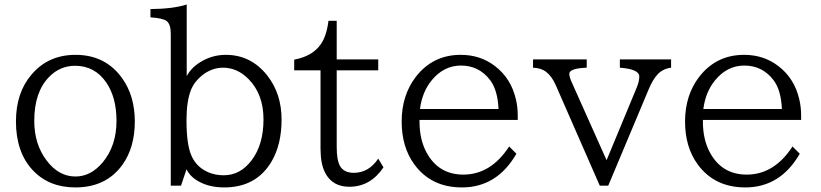

<svg xmlns="http://www.w3.org/2000/svg" viewBox="-20 -800 3590 840"><path d="M310.5 -560.1Q441.4 -560.1 514.6 -457.5Q569.8 -380.4 569.8 -268.6Q569.8 -154.8 515.6 -79.1Q444.3 20 309.6 20Q193.8 20 123 -55.7Q49.8 -134.3 49.8 -268.6Q49.8 -394.5 118.2 -474.1Q191.4 -560.1 310.5 -560.1ZM308.6 -512.2Q242.2 -512.2 194.8 -463.4Q129.9 -397.5 129.9 -271Q129.9 -168.9 184.1 -97.7Q236.8 -27.8 310.1 -27.8Q377 -27.8 428.7 -88.9Q489.7 -161.6 489.7 -271.5Q489.7 -373 445.3 -438.5Q395 -512.2 308.6 -512.2Z M727.1 12.2V-652.8Q727.1 -694.3 709 -708Q692.4 -720.7 638.2 -724.1V-760.3Q737.8 -761.2 796.9 -780.3V-466.8Q816.4 -503.4 855 -527.3Q906.7 -560.1 967.8 -560.1Q1078.6 -560.1 1150.4 -468.3Q1211.9 -388.7 1211.9 -276.9Q1211.9 -168 1168 -93.3Q1101.1 20 960.9 20Q887.2 20 836.9 -13.7Q810.1 -31.2 795.9 -59.1L772 12.2ZM955.6 -503.9Q905.8 -503.9 862.3 -468.8Q829.1 -441.4 814.9 -404.8Q795.9 -356 795.9 -273.4Q795.9 -167.5 817.9 -118.2Q840.3 -67.4 893.6 -45.4Q923.3 -33.2 959 -33.2Q1031.7 -33.2 1081.1 -99.1Q1132.8 -167.5 1132.8 -277.8Q1132.8 -387.7 1067.4 -454.1Q1018.1 -503.9 955.6 -503.9Z M1267.1 -492.2V-539.1Q1346.2 -553.7 1382.8 -605.5Q1409.2 -643.1 1417 -709H1453.1V-540H1634.8V-492.2H1453.1V-157.2Q1453.1 -99.1 1467.8 -73.2Q1485.4 -43.9 1527.8 -43.9Q1593.3 -43.9 1634.8 -106L1657.7 -67.9Q1600.6 17.1 1508.3 17.1Q1434.1 17.1 1402.3 -44.4Q1382.3 -83.5 1382.3 -149.9V-492.2Z M1815.4 -275.4V-267.6Q1815.4 -189 1846.7 -131.8Q1898.9 -36.1 2007.3 -36.1Q2127.4 -36.1 2207.5 -159.2L2239.3 -127.4Q2154.3 20 2001 20Q1866.2 20 1792.5 -81.1Q1737.3 -156.7 1737.3 -268.1Q1737.3 -382.8 1798.8 -463.4Q1873.5 -560.1 1995.6 -560.1Q2081.1 -560.1 2144.5 -511.7Q2215.8 -458 2237.3 -364.7Q2245.1 -331.1 2245.1 -295.4V-275.4ZM2161.1 -323.2Q2157.2 -406.2 2124.5 -449.2Q2076.2 -513.2 1996.6 -513.2Q1921.9 -513.2 1869.1 -449.2Q1827.1 -398.4 1817.4 -323.2Z M2312 -540H2546.9V-503.9Q2470.7 -501 2470.7 -477.1Q2470.7 -463.9 2481 -440.9L2633.8 -99.1L2766.1 -418Q2776.9 -444.3 2776.9 -465.3Q2776.9 -497.6 2691.9 -503.9V-540H2916V-503.9Q2878.9 -498.5 2856.9 -474.6Q2836.4 -452.6 2818.8 -411.1L2641.1 12.2H2604L2411.1 -428.2Q2394 -466.8 2369.1 -485.8Q2348.6 -502 2312 -503.9Z M3055.2 -275.4V-267.6Q3055.2 -189 3086.4 -131.8Q3138.7 -36.1 3247.1 -36.1Q3367.2 -36.1 3447.3 -159.2L3479 -127.4Q3394 20 3240.7 20Q3106 20 3032.2 -81.1Q2977.1 -156.7 2977.1 -268.1Q2977.1 -382.8 3038.6 -463.4Q3113.3 -560.1 3235.4 -560.1Q3320.8 -560.1 3384.3 -511.7Q3455.6 -458 3477.1 -364.7Q3484.9 -331.1 3484.9 -295.4V-275.4ZM3400.9 -323.2Q3397 -406.2 3364.3 -449.2Q3315.9 -513.2 3236.3 -513.2Q3161.6 -513.2 3108.9 -449.2Q3066.9 -398.4 3057.1 -323.2Z"/></svg>

Font: BIZ UDPMincho
Style: Regular
Weight: 400
Designer: TypeBank Co., Ltd.
Foundry: Morisawa Inc.
Version: Version 1.06